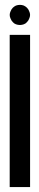

<svg xmlns="http://www.w3.org/2000/svg" viewBox="-20 -762 160 782"><path d="M19.5 0V-620.1H102.5V0ZM77.1 -663.1Q69.3 -660.2 61.5 -660.2Q52.7 -660.2 44.9 -663.1Q37.1 -666 32.2 -671.9Q26.4 -677.7 23.4 -685.5Q19.5 -693.4 19.5 -701.2Q19.5 -709 23.4 -716.8Q26.4 -724.6 32.2 -730.5Q37.1 -735.4 44.9 -739.3Q52.7 -742.2 61.5 -742.2Q69.3 -742.2 77.1 -739.3Q85 -735.4 89.8 -730.5Q95.7 -724.6 98.6 -716.8Q102.5 -709 102.5 -701.2Q102.5 -693.4 98.6 -685.5Q95.7 -677.7 89.8 -671.9Q85 -666 77.1 -663.1Z"/></svg>

Font: mr_KirucoupageG
Style: Regular
Weight: 400
Designer: Jan Henkel
Version: Version 1.00 May 25, 2020, initial release